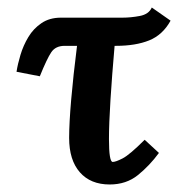

<svg xmlns="http://www.w3.org/2000/svg" viewBox="-20 -479 503 511"><path d="M142 -432H306Q328 -432 352 -436.5Q376 -441 384 -459L434 -424Q413 -386 377 -371.5Q341 -357 289 -357H285Q278 -277 274 -213Q270 -149 270 -109Q270 -48 280 -48Q288 -48 306.5 -57.5Q325 -67 365 -107L403 -72Q378 -38 347 -13Q316 12 272 12Q221 12 192.5 -20.5Q164 -53 164 -112Q164 -151 169.5 -214.5Q175 -278 185 -357H152Q128 -357 116.5 -340Q105 -323 86 -276L24 -288Q27 -308 34.5 -333Q42 -358 55.5 -380.5Q69 -403 90.5 -417.5Q112 -432 142 -432Z"/></svg>

Font: Libertinus Serif SemiBold
Style: Regular
Weight: 600
Designer: Philipp H. Poll, Khaled Hosny
Foundry: Caleb Maclennan
Version: Version 7.051;RELEASE